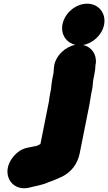

<svg xmlns="http://www.w3.org/2000/svg" viewBox="-20 -772 586 1041"><path d="M256.5 -288 251.3 -262C248.9 -250 247.1 -237.7 245.9 -225L199.2 9C191.9 12.3 185.2 15.7 179.2 19H177.2C168.1 20.5 145.9 25 138.6 27C103.7 31.8 75.8 49.4 52.6 77C-19.5 162.7 38.2 267.2 135.9 246C175.6 235.3 211 231.3 245.1 215C269.1 207.5 295.4 195.3 318.1 185C362.1 162.7 399.9 120.8 412 60L465.3 -207C468.8 -224.5 470.7 -244.1 474.3 -262L480.9 -295C483.4 -311.7 483.4 -327.8 486.5 -343L491.9 -370C495.9 -390 497 -403.1 497.4 -418L499.4 -428C505.4 -478.3 474.8 -519 430.4 -528C482.9 -536.7 533.2 -582.2 544.3 -637.5C556.6 -699.5 515.4 -752 452.6 -752C391.1 -752 331.1 -702 318.9 -640.5C307.7 -584.6 340.8 -539.6 388.6 -529C335.6 -519.3 280.7 -471 273.1 -411L272.1 -401C271 -392.3 270.3 -384 270.1 -376L263.5 -343C259.8 -324.4 258.2 -305 256.5 -288Z"/></svg>

Font: Smoothie
Style: BlkIt
Weight: 900
Foundry: Cannot Into Space Fonts
Version: Version 0.8